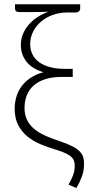

<svg xmlns="http://www.w3.org/2000/svg" viewBox="-20 -728 422 916"><path d="M362.5 -688Q362.5 -678.5 356.2 -673.5Q350 -668.5 342.5 -668.5H302Q263 -668.5 230.2 -656.2Q197.5 -644 173.8 -623.2Q150 -602.5 137 -575Q124 -547.5 124 -517Q124 -490.5 134.8 -468.8Q145.5 -447 166.2 -431.8Q187 -416.5 218 -408Q249 -399.5 289.5 -399.5H327V-361H274Q229 -361 195.8 -350.2Q162.5 -339.5 140.5 -320Q118.5 -300.5 107.8 -273.2Q97 -246 97 -213.5Q97 -179 109.8 -154.2Q122.5 -129.5 145.2 -111.2Q168 -93 199.5 -79.2Q231 -65.5 269 -53Q305 -41 327 -29.2Q349 -17.5 361 -4.8Q373 8 377 22Q381 36 381 52.5Q381 86.5 370.5 114.8Q360 143 344.5 169L307 153Q317.5 134.5 327 112.2Q336.5 90 336.5 63Q336.5 51 333.5 40.8Q330.5 30.5 321 21.2Q311.5 12 293.2 3.2Q275 -5.5 245 -14.5Q207 -25.5 171.8 -40.5Q136.5 -55.5 109.5 -78Q82.5 -100.5 66.2 -132.5Q50 -164.5 50 -210Q50 -238 57.8 -265Q65.5 -292 82 -315Q98.5 -338 124.5 -355.8Q150.5 -373.5 187 -383.5Q132.5 -400 106 -434.2Q79.5 -468.5 79.5 -514Q79.5 -541 89.2 -565Q99 -589 116.5 -609.5Q134 -630 158 -645.8Q182 -661.5 210.5 -672Q193 -671 173 -670.8Q153 -670.5 128.5 -670.5H70.5Q51.5 -670.5 51.5 -688.5V-707.5H362.5Z"/></svg>

Font: Lato Light
Style: Regular
Weight: 300
Designer: Lukasz Dziedzic
Foundry: tyPoland Lukasz Dziedzic
Version: Version 2.007; 2014-02-27